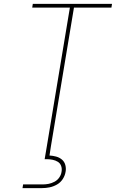

<svg xmlns="http://www.w3.org/2000/svg" viewBox="-20 -755 616 989"><path d="M221 0H242L361 -716H554L557 -735H149L146 -716H340ZM96 214H196Q216 214 235.5 210Q255 206 273.5 195.5Q292 185 303.5 167Q315 149 318 129Q321 112 316.5 95Q312 78 299 67Q286 56 269 51.5Q252 47 235 46L242 0H221L210 65H221Q236 65 251 68Q266 71 278 78.5Q290 86 295 100Q300 114 297 130Q295 145 285.5 159Q276 173 261 181Q246 189 230.5 192Q215 195 199 195H99Z"/></svg>

Font: Iosevka Sparkle Thin
Style: Italic
Weight: 100
Italic angle: -9°
Designer: Belleve Invis
Foundry: Belleve Invis
Version: Version 4.5.0; ttfautohint (v1.8.3)